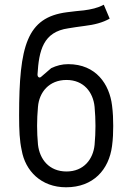

<svg xmlns="http://www.w3.org/2000/svg" viewBox="-20 -782 555 814"><path d="M260 12C376 12 442 -63 455 -163C459 -193 460 -220 460 -248C460 -276 459 -304 455 -335C444 -424 388 -510 269 -510C243 -510 220 -504 197 -493L154 -456C147 -450 139 -455 139 -466C145 -568 163 -647 270 -662C293 -666 309 -668 338 -672C380 -677 415 -686 445 -703L420 -762C394 -748 366 -742 335 -738C314 -736 293 -734 263 -730C94 -708 61 -588 61 -293C61 -228 63 -186 72 -145C87 -58 154 12 260 12ZM262 -55C188 -55 148 -107 141 -169C136 -223 136 -274 141 -329C146 -391 188 -443 262 -443C335 -443 375 -391 381 -329C386 -273 386 -223 381 -168C375 -107 335 -55 262 -55Z"/></svg>

Font: Finlandica
Style: Regular
Weight: 400
Designer: Niklas Ekholm, Juho Hiilivirta, Jaakko Suomalainen
Foundry: Helsinki Type Studio
Version: Version 2.000;Glyphs 3.2 (3202)